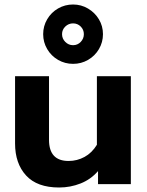

<svg xmlns="http://www.w3.org/2000/svg" viewBox="-20 -819 655 854"><path d="M172 -667Q172 -703 190 -733.5Q208 -764 238.5 -781.5Q269 -799 305 -799Q341 -799 371.5 -781Q402 -763 420 -733Q438 -703 438 -667Q438 -631 420 -600.5Q402 -570 371.5 -552.5Q341 -535 305 -535Q269 -535 238.5 -552.5Q208 -570 190 -600.5Q172 -631 172 -667ZM353 -667Q353 -687 339 -701Q325 -715 305 -715Q285 -715 270.5 -701Q256 -687 256 -667Q256 -647 270.5 -632.5Q285 -618 305 -618Q325 -618 339 -632.5Q353 -647 353 -667ZM47 -181V-480H198V-197Q198 -103 285 -103Q323 -103 356 -121Q389 -139 411 -175V-480H562V0H416V-58Q384 -21 338.5 -3Q293 15 243 15Q145 15 96 -38.5Q47 -92 47 -181Z"/></svg>

Font: Prompt SemiBold
Style: Regular
Weight: 600
Designer: Katatrad Team
Foundry: CadsonDemak
Version: Version 1.000